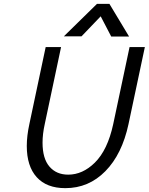

<svg xmlns="http://www.w3.org/2000/svg" viewBox="-20 -953 765 987"><path d="M646 -710.9H724.6L640.6 -314.9Q607.4 -160.2 521.7 -73Q436 14.2 315.9 14.2Q219.7 14.2 168.7 -42.2Q117.7 -98.6 117.7 -202.6Q117.7 -253.9 130.9 -314.9L214.8 -710.9H293.9L210 -314.9Q198.7 -263.7 198.7 -219.7Q198.7 -137.7 234.4 -96.4Q270 -55.2 330.6 -55.2Q404.8 -55.2 467.3 -116.7Q533.2 -181.6 562 -314.9ZM643.6 -765.1H551.8L497.6 -869.1L398.9 -766.1H308.1L478.5 -933.1H542.5Z"/></svg>

Font: Tuffy
Style: Italic
Weight: 400
Italic angle: -12°
Designer: Thatcher Ulrich, Karoly Barta and Michael Everson
Version: Version 001.271